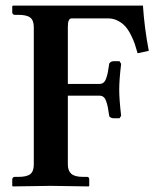

<svg xmlns="http://www.w3.org/2000/svg" viewBox="-20 -666 553 688"><path d="M223.1 -76.2Q223.1 -54.2 235.6 -43.2Q248 -32.2 277.8 -32.2H292Q299.8 -32.2 299.8 -22.9V0L297.9 2Q198.2 0 162.1 0L25.9 2L23.9 0V-22.9Q23.9 -27.3 26.6 -29.8Q29.3 -32.2 32.2 -32.2H45.9Q76.2 -32.2 88.6 -42.2Q101.1 -52.2 101.1 -76.2V-568.8Q101.1 -592.8 88.6 -602.8Q76.2 -612.8 45.9 -612.8H32.2Q29.3 -612.8 26.6 -615.2Q23.9 -617.7 23.9 -621.1V-644L26.9 -646H492.2Q497.6 -564.5 513.2 -483.9L473.1 -475.1Q467.8 -494.1 463.1 -508.1Q458.5 -522 449.2 -540.5Q439.9 -559.1 429.4 -571Q418.9 -583 402.6 -591.6Q386.2 -600.1 367.2 -600.1H236.8Q223.1 -600.1 223.1 -570.8V-365.2H335.9Q344.7 -365.2 350.8 -369.9Q356.9 -374.5 360.8 -386.2Q364.7 -397.9 366.5 -407.2Q368.2 -416.5 371.1 -436Q371.1 -439.5 375.7 -443.1Q380.4 -446.8 387.2 -446.8H408.2L414.1 -437Q407.2 -380.9 407.2 -344.2Q407.2 -310.5 414.1 -251L408.2 -242.2H387.2Q380.4 -242.2 375.7 -245.4Q371.1 -248.5 371.1 -252Q368.2 -271.5 366.5 -281Q364.7 -290.5 360.8 -302.2Q356.9 -314 350.8 -318.6Q344.7 -323.2 335.9 -323.2H223.1Z"/></svg>

Font: Linux Libertine G
Style: Semibold
Weight: 600
Designer: Philipp H. Poll
Foundry: Philipp H. Poll
Version: Version 5.1.1